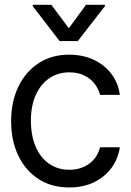

<svg xmlns="http://www.w3.org/2000/svg" viewBox="-20 -785 555 816"><path d="M274.4 11.7Q198.2 11.7 142.8 -24.7Q87.4 -61 57.4 -124.5Q27.3 -188 27.3 -269.5Q27.3 -353 58.1 -416.7Q88.9 -480.5 144.3 -516.6Q199.7 -552.7 273.4 -552.7Q331.1 -552.7 377.2 -531.5Q423.3 -510.3 452.9 -471.7Q482.4 -433.1 489.3 -381.8H405.3Q398.9 -406.7 382.3 -428.7Q365.7 -450.7 338.6 -464.1Q311.5 -477.5 274.4 -477.5Q225.6 -477.5 189 -452.1Q152.3 -426.8 131.8 -380.6Q111.3 -334.5 111.3 -272.5Q111.3 -209.5 131.3 -162.4Q151.4 -115.2 188.2 -89.4Q225.1 -63.5 274.4 -63.5Q323.7 -63.5 358.9 -89.1Q394 -114.7 405.3 -159.2H489.3Q482.4 -110.8 454.3 -72.3Q426.3 -33.7 380.6 -11Q335 11.7 274.4 11.7ZM198.2 -764.6 272.5 -665 345.7 -764.6H425.8V-758.8L310.5 -610.4H233.4L119.1 -758.8V-764.6Z"/></svg>

Font: Inter Tight
Style: Regular
Weight: 400
Designer: Rasmus Andersson
Foundry: rsms
Version: Version 3.002